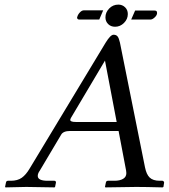

<svg xmlns="http://www.w3.org/2000/svg" viewBox="-20 -813 735 834"><path d="M152.8 -71.8Q144 -59.6 144 -48.8Q144 -27.8 187 -27.8H215.8Q223.1 -27.8 223.1 -20L219.2 -1L216.8 1Q119.1 -1 94.2 -1L3.9 1L2 -1L5.9 -20Q7.3 -27.8 15.1 -27.8H26.9Q56.2 -27.8 74.5 -40.8Q92.8 -53.7 108.9 -81.1L439 -627.9Q460 -662.1 473.1 -662.1Q484.9 -662.1 490.7 -654.8Q496.6 -647.5 501 -627.9L609.9 -85.9Q616.2 -55.2 629.9 -42Q644.5 -27.8 673.8 -27.8H685.1Q688 -27.8 690.4 -25.4Q692.9 -22.9 692.9 -20L689.9 -1L686 1Q610.8 -1 571.8 -1L438 1L436 -1L439.9 -20Q441.4 -27.8 449.2 -27.8H477.1Q500.5 -27.8 514.6 -36.1Q528.8 -44.4 528.8 -61Q528.8 -67.9 527.8 -71.8L495.1 -244.1H285.2Q253.9 -244.1 245.1 -227.1ZM309.1 -283.2H486.8L436 -549.8L288.1 -300.8Q285.2 -294.9 285.2 -292Q285.2 -283.2 309.1 -283.2ZM494.1 -793Q511.2 -793 523.2 -781.5Q535.2 -770 535.2 -752Q535.2 -730 518.6 -713.4Q502 -696.8 480 -696.8Q461.4 -696.8 449.7 -708.5Q438 -720.2 438 -737.8Q438 -759.3 454.3 -776.1Q470.7 -793 494.1 -793ZM411.1 -728H325.2Q314.9 -728 314.9 -736.8Q314.9 -739.3 315.9 -740.2Q318.4 -750 326.9 -759Q335.4 -768.1 344.2 -768.1H428.2ZM566.9 -767.1H651.9Q662.1 -767.1 662.1 -757.8V-753.9Q660.6 -745.1 651.1 -736.6Q641.6 -728 632.8 -728H549.8Z"/></svg>

Font: Linux Libertine G
Style: Italic
Weight: 400
Italic angle: -12°
Designer: Philipp H. Poll
Foundry: Philipp H. Poll
Version: Version 5.1.3